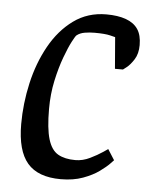

<svg xmlns="http://www.w3.org/2000/svg" viewBox="-44 -550 462 596"><g transform="rotate(5 187.5 -252.0)"><path d="M327 -64Q327 -64 316.5 -53Q306 -42 286 -27.5Q266 -13 236 -2Q206 9 167 9Q96 9 63 -29.5Q30 -68 30 -151Q30 -215 44.5 -279Q59 -343 88.5 -396Q118 -449 162 -481Q206 -513 264 -513Q300 -513 325 -504Q350 -495 362.5 -476.5Q375 -458 375 -427Q375 -400 363.5 -382Q352 -364 341 -355.5Q330 -347 330 -347H305L297 -445Q297 -445 281 -449Q265 -453 232 -453Q217 -453 202 -450.5Q187 -448 177 -440Q174 -438 164 -419Q154 -400 142 -367.5Q130 -335 121 -293.5Q112 -252 112 -205Q112 -144 122 -111Q132 -78 153 -66Q174 -54 207 -54Q230 -54 252.5 -65Q275 -76 290.5 -86.5Q306 -97 306 -97Z"/></g></svg>

Font: Faustina VF Beta
Style: Italic
Weight: 400
Italic angle: -8°
Designer: Alfonso Garcia
Foundry: Omnibus-Type
Version: Version 1.006